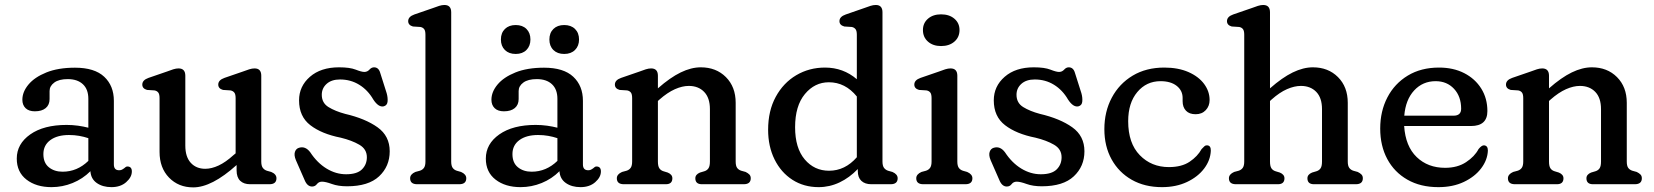

<svg xmlns="http://www.w3.org/2000/svg" viewBox="-20 -758 6806 790"><path d="M49 -105.5Q49 -166 104.5 -205Q160 -244 254 -244Q278 -244 301.2 -240.8Q324.5 -237.5 343.5 -232.5V-351.5Q343.5 -390.5 321 -411.5Q298.5 -432.5 258.5 -432.5Q222.5 -432.5 203.2 -418.2Q184 -404 184 -383.5V-350.5Q184 -326.5 168 -313.2Q152 -300 123.5 -300Q98.5 -300 85.2 -313Q72 -326 72 -347.5Q72 -380 97.2 -410.2Q122.5 -440.5 171 -460Q219.5 -479.5 288.5 -479.5Q369 -479.5 408.8 -442.2Q448.5 -405 448.5 -343V-81.5Q448.5 -57.5 470 -57.5Q477.5 -57.5 482 -60Q486.5 -62.5 490 -65Q493.5 -68 496.8 -70.5Q500 -73 504 -73Q522.5 -73 522.5 -52.5Q522.5 -29 499.2 -8.5Q476 12 438.5 12Q402.5 12 378.2 -5Q354 -22 352 -53.5Q320.5 -22 278.8 -5Q237 12 192 12Q129 12 89 -19Q49 -50 49 -105.5ZM158.5 -124Q158.5 -88 181 -69.8Q203.5 -51.5 237.5 -51.5Q297.5 -51.5 343.5 -96V-189.5Q325.5 -195.5 305.8 -199Q286 -202.5 264 -202.5Q215.5 -202.5 187 -181.5Q158.5 -160.5 158.5 -124Z M636.5 -133V-354Q636.5 -370.5 631.2 -377.2Q626 -384 616 -386L585 -388Q565.5 -393.5 565.5 -410Q565.5 -428.5 591 -437.5L666.5 -463.5Q681 -469 692.8 -472.8Q704.5 -476.5 714.5 -476.5Q742.5 -476.5 742.5 -446.5V-159Q742.5 -112.5 765 -88Q787.5 -63.5 824.5 -63.5Q850.5 -63.5 879.5 -77Q908.5 -90.5 941 -120L949.5 -127V-354Q949.5 -370.5 944 -377.2Q938.5 -384 928.5 -386L897.5 -388Q878 -393.5 878 -410Q878 -428.5 903.5 -437.5L979 -463.5Q994 -469 1005.5 -472.8Q1017 -476.5 1027.5 -476.5Q1055 -476.5 1055 -446.5V-93.5Q1055 -76 1061.2 -67.5Q1067.5 -59 1078 -55.5L1096 -50.5Q1117.5 -41.5 1117.5 -24.5Q1117.5 0 1088.5 0H1009Q983 0 968.2 -14.2Q953.5 -28.5 953.5 -57V-79Q851.5 13 775 13Q714.5 13 675.5 -27.2Q636.5 -67.5 636.5 -133Z M1379 -431Q1344 -431 1324 -413Q1304 -395 1304 -368Q1304 -334.5 1331.5 -317.5Q1359 -300.5 1400 -289.5Q1483.5 -270 1533.5 -234.2Q1583.5 -198.5 1583.5 -135.5Q1583.5 -73.5 1539.8 -32.5Q1496 8.5 1408 8.5Q1371.5 8.5 1345.5 -1Q1319.5 -10.5 1305 -10.5Q1291.5 -10.5 1284 -0.5Q1276.5 9.5 1264 9.5Q1244 9.5 1233 -18L1197.5 -99Q1189 -119.5 1193.5 -133Q1198 -146.5 1210.5 -150Q1236.5 -158 1256.5 -131.5Q1285 -88 1323.5 -64.5Q1362 -41 1404 -41Q1449 -41 1469.2 -61Q1489.5 -81 1489.5 -111Q1489.5 -144.5 1458.5 -162.5Q1427.5 -180.5 1382 -191.5Q1303.5 -207 1257 -242.8Q1210.5 -278.5 1210.5 -345Q1210.5 -403 1255.2 -442Q1300 -481 1375 -481Q1419.5 -481 1443.5 -471.5Q1467.5 -462 1479 -462Q1491.5 -462 1500 -471.5Q1508.5 -481 1519 -481Q1538 -481 1544.5 -458L1571 -374.5Q1576 -357 1574.8 -340.8Q1573.5 -324.5 1559 -320.5Q1537.5 -315.5 1516 -348.5Q1493.5 -387.5 1458.2 -409.2Q1423 -431 1379 -431Z M1836.5 -707.5V-93.5Q1836.5 -76 1842.5 -67.5Q1848.5 -59 1859.5 -55.5L1877 -50.5Q1898.5 -41 1898.5 -24.5Q1898.5 0 1869.5 0H1696.5Q1667.5 0 1667.5 -24.5Q1667.5 -41 1689 -50.5L1707.5 -55.5Q1718.5 -59 1724.5 -67.5Q1730.5 -76 1730.5 -93.5V-615Q1730.5 -631.5 1725.2 -638.2Q1720 -645 1710 -647L1679 -649Q1659.5 -654.5 1659.5 -671Q1659.5 -689.5 1685 -698.5L1760.5 -724.5Q1775 -730 1786.8 -733.8Q1798.5 -737.5 1808.5 -737.5Q1836.5 -737.5 1836.5 -707.5Z M1979 -105.5Q1979 -166 2034.5 -205Q2090 -244 2184 -244Q2208 -244 2231.2 -240.8Q2254.5 -237.5 2273.5 -232.5V-351.5Q2273.5 -390.5 2251 -411.5Q2228.5 -432.5 2188.5 -432.5Q2152.5 -432.5 2133.2 -418.2Q2114 -404 2114 -383.5V-350.5Q2114 -326.5 2098 -313.2Q2082 -300 2053.5 -300Q2028.5 -300 2015.2 -313Q2002 -326 2002 -347.5Q2002 -380 2027.2 -410.2Q2052.5 -440.5 2101 -460Q2149.5 -479.5 2218.5 -479.5Q2299 -479.5 2338.8 -442.2Q2378.5 -405 2378.5 -343V-81.5Q2378.5 -57.5 2400 -57.5Q2407.5 -57.5 2412 -60Q2416.5 -62.5 2420 -65Q2423.5 -68 2426.8 -70.5Q2430 -73 2434 -73Q2452.5 -73 2452.5 -52.5Q2452.5 -29 2429.2 -8.5Q2406 12 2368.5 12Q2332.5 12 2308.2 -5Q2284 -22 2282 -53.5Q2250.5 -22 2208.8 -5Q2167 12 2122 12Q2059 12 2019 -19Q1979 -50 1979 -105.5ZM2088.5 -124Q2088.5 -88 2111 -69.8Q2133.5 -51.5 2167.5 -51.5Q2227.5 -51.5 2273.5 -96V-189.5Q2255.5 -195.5 2235.8 -199Q2216 -202.5 2194 -202.5Q2145.5 -202.5 2117 -181.5Q2088.5 -160.5 2088.5 -124ZM2102 -536Q2074 -536 2057.5 -552.2Q2041 -568.5 2041 -595.5Q2041 -622.5 2057.5 -638.8Q2074 -655 2102 -655Q2130 -655 2146.2 -638.8Q2162.5 -622.5 2162.5 -595.5Q2162.5 -569 2146.2 -552.5Q2130 -536 2102 -536ZM2301.5 -536Q2273.5 -536 2257 -552.2Q2240.5 -568.5 2240.5 -595.5Q2240.5 -622.5 2257 -638.8Q2273.5 -655 2301.5 -655Q2329.5 -655 2346 -638.8Q2362.5 -622.5 2362.5 -595.5Q2362.5 -569 2346 -552.5Q2329.5 -536 2301.5 -536Z M2687 -446.5V-394.5Q2737.5 -439 2780.8 -460Q2824 -481 2863.5 -481Q2926.5 -481 2966.8 -440.8Q3007 -400.5 3007 -335V-93.5Q3007 -75.5 3013 -67.2Q3019 -59 3030 -55.5L3048 -50.5Q3058 -45.5 3063.5 -39.8Q3069 -34 3069 -24.5Q3069 0 3040 0H2868Q2841 0 2841 -24.5Q2841 -40 2860 -48L2878.5 -53.5Q2889.5 -57 2895.2 -65.8Q2901 -74.5 2901 -93.5V-309Q2901 -355.5 2877.2 -380Q2853.5 -404.5 2814 -404.5Q2787.5 -404.5 2757 -391Q2726.5 -377.5 2693 -348L2687 -342.5V-93.5Q2687 -74.5 2692.8 -65.8Q2698.5 -57 2709.5 -53.5L2727.5 -48Q2746.5 -40 2746.5 -24.5Q2746.5 0 2719.5 0H2547Q2518 0 2518 -24.5Q2518 -41 2539.5 -50.5L2558 -55.5Q2569 -59 2575 -67.5Q2581 -76 2581 -93.5V-354Q2581 -370.5 2575.8 -377.2Q2570.5 -384 2560.5 -386L2529.5 -388Q2510 -393.5 2510 -410Q2510 -428.5 2535.5 -437.5L2611 -463.5Q2625.5 -469 2637.2 -472.8Q2649 -476.5 2659 -476.5Q2687 -476.5 2687 -446.5Z M3140.5 -224Q3140.5 -302 3171.8 -359.5Q3203 -417 3256.2 -448.5Q3309.5 -480 3374.5 -480Q3449.5 -480 3505.5 -432V-615Q3505.5 -631.5 3500 -638.2Q3494.5 -645 3485 -647L3454 -649Q3434 -654.5 3434 -671Q3434 -689.5 3460 -698.5L3535 -724.5Q3550 -730 3561.5 -733.8Q3573 -737.5 3583.5 -737.5Q3611 -737.5 3611 -707.5V-93.5Q3611 -76 3617.2 -67.5Q3623.5 -59 3634 -55.5L3652 -50.5Q3673.5 -41 3673.5 -24.5Q3673.5 0 3644.5 0H3565Q3539 0 3524.2 -13.8Q3509.5 -27.5 3509.5 -54V-62.5Q3475.5 -27 3434.5 -7.5Q3393.5 12 3348.5 12Q3287.5 12 3240.5 -18.2Q3193.5 -48.5 3167 -102Q3140.5 -155.5 3140.5 -224ZM3251.5 -234.5Q3251.5 -149 3291 -102.2Q3330.5 -55.5 3391 -55.5Q3457 -55.5 3505.5 -111V-361Q3458 -419.5 3390.5 -419.5Q3332 -419.5 3291.8 -371Q3251.5 -322.5 3251.5 -234.5Z M3852 -568.5Q3819 -568.5 3798.2 -586.8Q3777.5 -605 3777.5 -634.5Q3777.5 -663 3798.2 -681Q3819 -699 3852 -699Q3886 -699 3907 -681Q3928 -663 3928 -634.5Q3928 -605 3907 -586.8Q3886 -568.5 3852 -568.5ZM3919 -446.5V-93.5Q3919 -76 3925 -67.5Q3931 -59 3942 -55.5L3959.5 -50.5Q3981 -41 3981 -24.5Q3981 0 3952 0H3779Q3750 0 3750 -24.5Q3750 -41 3771.5 -50.5L3790 -55.5Q3801 -59 3807 -67.5Q3813 -76 3813 -93.5V-354Q3813 -370.5 3807.8 -377.2Q3802.5 -384 3792.5 -386L3761.5 -388Q3742 -393.5 3742 -410Q3742 -428.5 3767.5 -437.5L3843 -463.5Q3857.5 -469 3869.2 -472.8Q3881 -476.5 3891 -476.5Q3919 -476.5 3919 -446.5Z M4237.5 -431Q4202.5 -431 4182.5 -413Q4162.5 -395 4162.5 -368Q4162.5 -334.5 4190 -317.5Q4217.5 -300.5 4258.5 -289.5Q4342 -270 4392 -234.2Q4442 -198.5 4442 -135.5Q4442 -73.5 4398.2 -32.5Q4354.5 8.5 4266.5 8.5Q4230 8.5 4204 -1Q4178 -10.5 4163.5 -10.5Q4150 -10.5 4142.5 -0.5Q4135 9.5 4122.5 9.5Q4102.5 9.5 4091.5 -18L4056 -99Q4047.5 -119.5 4052 -133Q4056.5 -146.5 4069 -150Q4095 -158 4115 -131.5Q4143.5 -88 4182 -64.5Q4220.5 -41 4262.5 -41Q4307.5 -41 4327.8 -61Q4348 -81 4348 -111Q4348 -144.5 4317 -162.5Q4286 -180.5 4240.5 -191.5Q4162 -207 4115.5 -242.8Q4069 -278.5 4069 -345Q4069 -403 4113.8 -442Q4158.5 -481 4233.5 -481Q4278 -481 4302 -471.5Q4326 -462 4337.5 -462Q4350 -462 4358.5 -471.5Q4367 -481 4377.5 -481Q4396.5 -481 4403 -458L4429.5 -374.5Q4434.5 -357 4433.2 -340.8Q4432 -324.5 4417.5 -320.5Q4396 -315.5 4374.5 -348.5Q4352 -387.5 4316.8 -409.2Q4281.5 -431 4237.5 -431Z M4957 -346.5Q4957 -321.5 4941.2 -304.8Q4925.5 -288 4899.5 -288Q4873.5 -288 4859.8 -302.5Q4846 -317 4846 -341.5V-355Q4846 -385.5 4821.5 -404.8Q4797 -424 4755 -424Q4697 -424 4659.5 -379.2Q4622 -334.5 4622 -259.5Q4622 -168.5 4669.8 -119.5Q4717.5 -70.5 4789.5 -70.5Q4842 -70.5 4874.8 -92.5Q4907.5 -114.5 4924 -144.5Q4931.5 -152.5 4936 -156.5Q4940.5 -160.5 4946.5 -160Q4962.5 -159.5 4962 -138Q4960.5 -99 4934.8 -64.8Q4909 -30.5 4864 -9.2Q4819 12 4761 12Q4690 12 4636.8 -18.2Q4583.5 -48.5 4553.8 -102.2Q4524 -156 4524 -226.5Q4524 -298.5 4554.5 -356Q4585 -413.5 4640.5 -446.8Q4696 -480 4770.5 -480Q4828 -480 4870 -461.5Q4912 -443 4934.5 -412.5Q4957 -382 4957 -346.5Z M5205.5 -707.5V-394.5Q5256 -439 5299.2 -460Q5342.5 -481 5382 -481Q5445 -481 5485.2 -440.8Q5525.5 -400.5 5525.5 -335V-93.5Q5525.5 -76 5531.5 -67.5Q5537.5 -59 5548.5 -55.5L5566.5 -50.5Q5576.5 -45.5 5582 -39.8Q5587.5 -34 5587.5 -24.5Q5587.5 0 5558.5 0H5386.5Q5359.5 0 5359.5 -24.5Q5359.5 -40 5378.5 -48L5397 -53.5Q5408 -57 5413.8 -65.8Q5419.5 -74.5 5419.5 -93.5V-309Q5419.5 -355.5 5395.8 -380Q5372 -404.5 5332.5 -404.5Q5306 -404.5 5275.5 -391.2Q5245 -378 5211.5 -348L5205.5 -342.5V-93.5Q5205.5 -74.5 5211.2 -65.8Q5217 -57 5228 -53.5L5246 -48Q5265 -40 5265 -24.5Q5265 0 5238 0H5065.5Q5036.5 0 5036.5 -24.5Q5036.5 -41 5058 -50.5L5076.5 -55.5Q5087.5 -59 5093.5 -67.5Q5099.5 -76 5099.5 -93.5V-615Q5099.5 -631.5 5094.2 -638.2Q5089 -645 5079 -647L5048 -649Q5028.5 -654.5 5028.5 -671Q5028.5 -689.5 5054 -698.5L5129.5 -724.5Q5144 -730 5155.8 -733.8Q5167.5 -737.5 5177.5 -737.5Q5205.5 -737.5 5205.5 -707.5Z M6100 -301Q6100 -239.5 6032.5 -239.5H5757.5Q5763 -156 5809 -111.8Q5855 -67.5 5926 -67.5Q5977 -67.5 6012.2 -90.8Q6047.5 -114 6063.5 -144.5Q6076.5 -160.5 6086 -160Q6102 -159 6102 -138.5Q6100.5 -100 6074.5 -65.5Q6048.5 -31 6003.2 -9.5Q5958 12 5898.5 12Q5824.5 12 5770.8 -18.8Q5717 -49.5 5688 -103.8Q5659 -158 5659 -229Q5659 -300.5 5688.5 -357.2Q5718 -414 5772.5 -447Q5827 -480 5901 -480Q5960 -480 6004.8 -457Q6049.5 -434 6074.8 -393.5Q6100 -353 6100 -301ZM5887 -424Q5834 -424 5798.8 -386Q5763.5 -348 5758 -282H5960.5Q5992 -282 5992 -310.5Q5992 -361 5962.8 -392.5Q5933.5 -424 5887 -424Z M6353.5 -446.5V-394.5Q6404 -439 6447.2 -460Q6490.5 -481 6530 -481Q6593 -481 6633.2 -440.8Q6673.5 -400.5 6673.5 -335V-93.5Q6673.5 -75.5 6679.5 -67.2Q6685.5 -59 6696.5 -55.5L6714.5 -50.5Q6724.5 -45.5 6730 -39.8Q6735.5 -34 6735.5 -24.5Q6735.5 0 6706.5 0H6534.5Q6507.5 0 6507.5 -24.5Q6507.5 -40 6526.5 -48L6545 -53.5Q6556 -57 6561.8 -65.8Q6567.5 -74.5 6567.5 -93.5V-309Q6567.5 -355.5 6543.8 -380Q6520 -404.5 6480.5 -404.5Q6454 -404.5 6423.5 -391Q6393 -377.5 6359.5 -348L6353.5 -342.5V-93.5Q6353.5 -74.5 6359.2 -65.8Q6365 -57 6376 -53.5L6394 -48Q6413 -40 6413 -24.5Q6413 0 6386 0H6213.5Q6184.5 0 6184.5 -24.5Q6184.5 -41 6206 -50.5L6224.5 -55.5Q6235.5 -59 6241.5 -67.5Q6247.5 -76 6247.5 -93.5V-354Q6247.5 -370.5 6242.2 -377.2Q6237 -384 6227 -386L6196 -388Q6176.5 -393.5 6176.5 -410Q6176.5 -428.5 6202 -437.5L6277.5 -463.5Q6292 -469 6303.8 -472.8Q6315.5 -476.5 6325.5 -476.5Q6353.5 -476.5 6353.5 -446.5Z"/></svg>

Font: Fraunces 9pt SuperSoft
Style: Regular
Weight: 400
Version: Version 1.000;[b76b70a41]